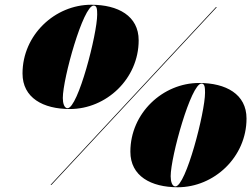

<svg xmlns="http://www.w3.org/2000/svg" viewBox="-20 -780 1060 810"><path d="M275 -320C428 -320 565 -447 565 -610C565 -713 478 -760 365 -760C212 -760 75 -633 75 -470C75 -367 162 -320 275 -320ZM375 -756.5C389 -756.5 390 -740.5 390 -718.5C390 -636.5 309 -323.5 265 -323.5C251 -323.5 245 -344.5 245 -366.5C245 -448.5 331 -756.5 375 -756.5ZM891 -750 193 0H197L895 -750ZM730 10C883 10 1020 -117 1020 -280C1020 -383 933 -430 820 -430C667 -430 530 -303 530 -140C530 -37 617 10 730 10ZM830 -427.5C844 -427.5 845 -410.5 845 -388.5C845 -306.5 764 6.5 720 6.5C706 6.5 700 -14.5 700 -36.5C700 -118.5 786 -427.5 830 -427.5Z"/></svg>

Font: Bodoni* 48pt Fatface
Style: Italic
Weight: 900
Italic angle: -13°
Version: Version 2.3